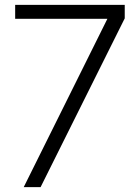

<svg xmlns="http://www.w3.org/2000/svg" viewBox="-20 -765 573 785"><path d="M77 0 419 -688H42V-745H490V-690L146 0Z"/></svg>

Font: Plus Jakarta Sans Light
Style: Regular
Weight: 300
Designer: Gumpita Rahayu
Foundry: Tokotype
Version: Version 2.006; ttfautohint (v1.8.4.7-5d5b)